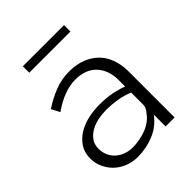

<svg xmlns="http://www.w3.org/2000/svg" viewBox="-203 -825 950 950"><g transform="rotate(-45 272.0 -350.0)"><path d="M409 0V-82Q373 -34 318.5 -12Q264 10 206 10Q170 10 138 -2.5Q106 -15 83 -37Q60 -59 46.5 -88.5Q33 -118 33 -152Q33 -193 53 -223Q73 -253 104.5 -272Q136 -291 174.5 -299.5Q213 -308 251 -308Q307 -308 347 -299Q387 -290 407 -281V-329Q407 -363 396.5 -391Q386 -419 367 -439Q348 -459 320.5 -469.5Q293 -480 258 -480Q218 -480 176.5 -464.5Q135 -449 91 -418L68 -462Q112 -491 160.5 -510.5Q209 -530 263 -530Q314 -530 353 -514.5Q392 -499 418.5 -472Q445 -445 458.5 -406.5Q472 -368 472 -323V0ZM389 -114Q398 -124 402.5 -134.5Q407 -145 407 -154V-239Q371 -254 333.5 -260Q296 -266 260 -266Q232 -266 203 -260.5Q174 -255 150 -241.5Q126 -228 111 -207Q96 -186 96 -156Q96 -131 106 -109Q116 -87 133.5 -72Q151 -57 173.5 -49Q196 -41 221 -41Q244 -41 268.5 -45.5Q293 -50 315.5 -58.5Q338 -67 357 -81Q376 -95 389 -114ZM120 -665V-710H408V-665Z"/></g></svg>

Font: Rising Sun Light
Style: Regular
Weight: 300
Designer: Matt McInerney, Pablo Impallari, Rodrigo Fuenzalida (Raleway font), Stephen Hutchings (Greek), Cristiano Sobral (main ch
Foundry: The Rising Sun Project Authors
Version: Version 4.327; ttfautohint (v1.8.4.7-5d5b-dirty)